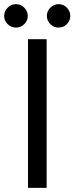

<svg xmlns="http://www.w3.org/2000/svg" viewBox="-46 -900 359 926"><path d="M31 -767Q8 -767 -9 -783.5Q-26 -800 -26 -823Q-26 -846 -9 -863Q8 -880 31 -880Q54 -880 71 -863Q88 -846 88 -823Q88 -800 71 -783.5Q54 -767 31 -767ZM236 -767Q214 -767 197 -783.5Q180 -800 180 -823Q180 -846 197 -863Q214 -880 236 -880Q260 -880 276.5 -863Q293 -846 293 -823Q293 -800 276.5 -783.5Q260 -767 236 -767ZM179 6H89V-711H179Z"/></svg>

Font: LXGW 975 Gothic SC
Style: Regular
Weight: 400
Version: Version 2.01;February 25, 2021